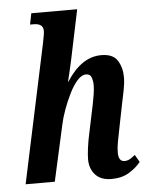

<svg xmlns="http://www.w3.org/2000/svg" viewBox="-54 -804 663 859"><g transform="rotate(-5 277.5 -375.0)"><path d="M412 10Q365 10 340 -17Q315 -44 315 -87Q315 -105 319 -137Q323 -169 332 -209L350 -295Q353 -309 357.5 -330.5Q362 -352 365.5 -375Q369 -398 369 -415Q369 -433 363.5 -449.5Q358 -466 339 -466Q319 -466 299.5 -444Q280 -422 263 -387.5Q246 -353 233 -317Q220 -281 214 -252L158 0H27L159 -620Q162 -637 165 -651.5Q168 -666 168 -677Q168 -710 125 -710H109L119 -760H325L278 -535Q272 -507 266 -482Q260 -457 256 -441H258Q325 -546 414 -546Q467 -546 487 -514Q507 -482 507 -439Q507 -413 500.5 -380.5Q494 -348 488 -320L466 -210Q460 -180 455 -153.5Q450 -127 450 -106Q450 -65 477 -65Q490 -65 500.5 -71Q511 -77 525 -88L544 -55Q524 -30 491.5 -10Q459 10 412 10Z"/></g></svg>

Font: Noto Serif ExtraCondensed
Style: Bold Italic
Weight: 700
Width: 2
Italic angle: -12°
Designer: Monotype Design Team
Foundry: Monotype Imaging Inc.
Version: Version 2.013; ttfautohint (v1.8.4.7-5d5b)